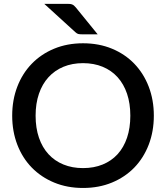

<svg xmlns="http://www.w3.org/2000/svg" viewBox="-20 -948 844 976"><path d="M762 -360C762 -413.3 753.3 -462.5 736 -507.5C718.7 -552.5 694.2 -591.3 662.8 -624C631.2 -656.7 593.4 -682.2 549.2 -700.5C505.1 -718.8 456 -728 402 -728C348.3 -728 299.4 -718.8 255.3 -700.5C211.1 -682.2 173.2 -656.7 141.5 -624C109.8 -591.3 85.3 -552.5 68 -507.5C50.7 -462.5 42 -413.3 42 -360C42 -306.7 50.7 -257.5 68 -212.5C85.3 -167.5 109.8 -128.8 141.5 -96.2C173.2 -63.8 211.1 -38.3 255.3 -20C299.4 -1.7 348.3 7.5 402 7.5C456 7.5 505.1 -1.7 549.2 -20C593.4 -38.3 631.2 -63.8 662.8 -96.2C694.2 -128.8 718.7 -167.5 736 -212.5C753.3 -257.5 762 -306.7 762 -360ZM642.5 -360C642.5 -318.3 636.9 -281 625.8 -248C614.6 -215 598.6 -187.1 577.8 -164.2C556.9 -141.4 531.7 -123.9 502 -111.8C472.3 -99.6 439 -93.5 402 -93.5C365.3 -93.5 332.2 -99.6 302.5 -111.8C272.8 -123.9 247.5 -141.4 226.5 -164.2C205.5 -187.1 189.3 -215 178 -248C166.7 -281 161 -318.3 161 -360C161 -401.3 166.7 -438.5 178 -471.5C189.3 -504.5 205.5 -532.5 226.5 -555.5C247.5 -578.5 272.8 -596.2 302.5 -608.5C332.2 -620.8 365.3 -627 402 -627C439 -627 472.3 -620.8 502 -608.5C531.7 -596.2 556.9 -578.5 577.8 -555.5C598.6 -532.5 614.6 -504.5 625.8 -471.5C636.9 -438.5 642.5 -401.3 642.5 -360ZM318.5 -928.5H205L363 -784.5C368.7 -779.2 373.9 -776 378.8 -775C383.6 -774 390.3 -773.5 399 -773.5H476.5L365.5 -910C362.2 -914 359 -917.2 356 -919.8C353 -922.2 349.8 -924.2 346.2 -925.5C342.8 -926.8 338.8 -927.7 334.2 -928C329.8 -928.3 324.5 -928.5 318.5 -928.5Z"/></svg>

Font: Lato Semibold
Style: Regular
Weight: 600
Designer: Lukasz Dziedzic
Foundry: tyPoland Lukasz Dziedzic
Version: Version 2.006; 2014-01-15